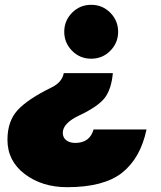

<svg xmlns="http://www.w3.org/2000/svg" viewBox="-20 -568 669 798"><path d="M259 210Q155 210 83 155.5Q11 101 11 13Q11 -64 53 -110Q95 -156 195 -205Q238 -226 245 -264H449Q443 -198 416 -162Q389 -126 309 -88Q241 -56 241 -16Q241 4 255.5 15Q270 26 293 26Q353 26 369 -30H589Q564 89 488 149.5Q412 210 259 210ZM279.5 -357Q247 -390 247 -436Q247 -482 279.5 -515Q312 -548 359 -548Q406 -548 438.5 -515Q471 -482 471 -436Q471 -390 438.5 -357Q406 -324 359 -324Q312 -324 279.5 -357Z"/></svg>

Font: Nacelle Black
Style: Italic
Weight: 900
Italic angle: -12°
Designer: Sora Sagano
Foundry: Sora Sagano
Version: Version 1.000;FEAKit 1.0